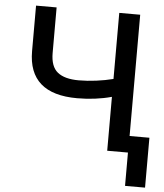

<svg xmlns="http://www.w3.org/2000/svg" viewBox="-59 -758 839 981"><g transform="rotate(5 361.0 -268.0)"><path d="M191.4 -707V-473.6Q191.4 -403.8 227.5 -374.8Q263.7 -345.7 335.9 -345.7Q379.4 -345.7 426 -351.8Q472.7 -357.9 512.7 -368.2V-707H620.1V-85H721.7V170.9H619.1V0H512.7V-276.4Q430.2 -253.9 335.9 -253.9Q85.9 -253.9 85.9 -473.6V-707Z"/></g></svg>

Font: Pretendard JP Medium
Style: Regular
Weight: 500
Designer: Base glyphs from Inter by Rasmus Andersson; Hangeul glyphs from Noto Sans CJK(Source Han Sans) by Jang Soo-young and Kan
Foundry: Kil Hyung-jin
Version: Version 1.309